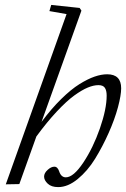

<svg xmlns="http://www.w3.org/2000/svg" viewBox="-20 -745 510 776"><path d="M3.4 0 249 -688 179.7 -700.2 187 -725.1 301.8 -712.9 309.1 -702.1 147.9 -252.4Q187.5 -305.7 227.3 -344.7Q267.1 -383.8 300.8 -404.8Q334.5 -425.8 362.1 -435.3Q389.6 -444.8 413.1 -444.8Q469.7 -444.8 469.7 -388.2Q469.7 -360.4 456.8 -311.8Q443.8 -263.2 419.2 -207.8Q394.5 -152.3 364.3 -103.3Q334 -54.2 294.2 -21.5Q254.4 11.2 215.3 11.2Q187.5 11.2 172.9 -2.7Q158.2 -16.6 158.2 -31.2Q158.2 -45.4 172.4 -58.3Q186.5 -71.3 199.7 -71.3Q212.9 -71.3 219.2 -52.2Q227.1 -28.3 246.1 -28.3Q276.9 -28.3 316.7 -87.9Q356.4 -147.5 383.8 -226.1Q411.1 -304.7 411.1 -358.4Q411.1 -379.4 403.8 -390.1Q396.5 -400.9 377.9 -400.9Q358.4 -400.9 334.7 -391.1Q311 -381.3 280 -358.9Q249 -336.4 209.5 -294.2Q169.9 -252 127 -193.4L58.1 -1Z"/></svg>

Font: Elstob Light
Style: Italic
Weight: 300
Italic angle: -20°
Designer: Peter S. Baker
Version: Version 1.015